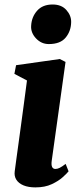

<svg xmlns="http://www.w3.org/2000/svg" viewBox="-20 -823 358 854"><path d="M137.5 10.5Q106 10.5 84.5 1.5Q63 -7.5 52.8 -23.5Q42.5 -39.5 45.5 -61Q48 -81.5 52.2 -111.2Q56.5 -141 61.5 -178.8Q66.5 -216.5 72.8 -261.5Q79 -306.5 85.8 -357.8Q92.5 -409 100 -465L44 -494.5L51.5 -533L246 -560.5L271.5 -547.5L210 -107.5Q207.5 -89.5 211.8 -80.5Q216 -71.5 226.5 -71.5Q235.5 -71.5 245.5 -76.5Q255.5 -81.5 272 -94L285 -61Q278 -52 259.2 -35Q240.5 -18 210.2 -3.8Q180 10.5 137.5 10.5ZM197 -627Q164 -627 140.2 -652.2Q116.5 -677.5 118.5 -708Q120.5 -747.5 145 -775.2Q169.5 -803 214 -803Q253.5 -803 275.2 -778.5Q297 -754 296.5 -725Q296 -685 272.2 -656Q248.5 -627 197 -627Z"/></svg>

Font: Merriweather 36pt Black
Style: Italic
Weight: 900
Italic angle: -7.8°
Version: Version 2.101